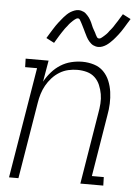

<svg xmlns="http://www.w3.org/2000/svg" viewBox="-53 -792 607 834"><g transform="rotate(5 250.0 -375.0)"><path d="M18 0 98 -483H46L45 -520H145L129 -427Q141 -449 158.5 -469Q176 -489 197.5 -502.5Q219 -516 243.5 -522Q268 -528 292 -528Q318 -528 342.5 -520.5Q367 -513 384 -496Q401 -479 410.5 -456Q420 -433 423.5 -408Q427 -383 426 -357Q425 -331 420 -305L376 -37H428L429 0H329L380 -311Q384 -332 385.5 -353.5Q387 -375 383.5 -395Q380 -415 372 -434Q364 -453 349.5 -466.5Q335 -480 315 -485.5Q295 -491 273 -491Q254 -491 234 -486.5Q214 -482 196 -471Q178 -460 163.5 -444Q149 -428 139 -410Q129 -392 123 -372.5Q117 -353 114 -333L59 0ZM355 -598Q349 -598 343 -599.5Q337 -601 332 -603.5Q327 -606 322.5 -610Q318 -614 314.5 -618Q311 -622 307.5 -627Q304 -632 301.5 -637Q299 -642 296.5 -647Q294 -652 291.5 -657Q289 -662 286.5 -667.5Q284 -673 281 -678.5Q278 -684 275.5 -689.5Q273 -695 270.5 -699Q268 -703 265 -708.5Q262 -714 256 -714Q252 -714 248 -711.5Q244 -709 241 -706.5Q238 -704 234 -700.5Q230 -697 225.5 -692Q221 -687 220 -686Q219 -685 217 -682Q215 -679 212.5 -676Q210 -673 207.5 -670Q205 -667 202.5 -663.5Q200 -660 197.5 -656Q195 -652 192 -648Q189 -644 186.5 -639.5Q184 -635 180.5 -630Q177 -625 174.5 -620Q172 -615 168.5 -610Q165 -605 162 -599L127 -617Q134 -629 140 -638.5Q146 -648 151.5 -657Q157 -666 162.5 -674Q168 -682 173.5 -689Q179 -696 184 -702Q189 -708 193.5 -713.5Q198 -719 206 -726.5Q214 -734 221.5 -738.5Q229 -743 238 -746.5Q247 -750 256 -750Q262 -750 267.5 -748.5Q273 -747 278.5 -744.5Q284 -742 288 -738Q292 -734 296 -730Q300 -726 303 -721.5Q306 -717 309 -712Q312 -707 314.5 -701.5Q317 -696 319 -691Q321 -686 323.5 -680.5Q326 -675 329.5 -669.5Q333 -664 335.5 -659Q338 -654 340 -649.5Q342 -645 345.5 -640Q349 -635 355 -635Q359 -635 363 -637.5Q367 -640 369.5 -642.5Q372 -645 376.5 -648.5Q381 -652 385 -656.5Q389 -661 390.5 -662.5Q392 -664 393.5 -666.5Q395 -669 397.5 -672Q400 -675 403 -678.5Q406 -682 408.5 -685.5Q411 -689 413.5 -692.5Q416 -696 418.5 -700.5Q421 -705 424 -709Q427 -713 430 -718Q433 -723 436 -728Q439 -733 442.5 -738.5Q446 -744 449 -749L484 -731Q477 -720 471 -710Q465 -700 459.5 -691Q454 -682 448.5 -674Q443 -666 437.5 -659Q432 -652 427 -646Q422 -640 417.5 -635Q413 -630 405 -622.5Q397 -615 389.5 -610Q382 -605 373 -601.5Q364 -598 355 -598Z"/></g></svg>

Font: Iosevka Curly Slab Extralight
Style: Italic
Weight: 200
Italic angle: -9°
Monospace: yes
Designer: Belleve Invis
Foundry: Belleve Invis
Version: Version 22.1.2; ttfautohint (v1.8.4)